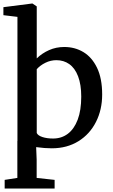

<svg xmlns="http://www.w3.org/2000/svg" viewBox="-20 -840 647 1102"><path d="M80.1 -743.2 -0.5 -752.9V-798.8L164.1 -819.8H166.5L190.9 -803.2V-504.9Q221.7 -534.7 262 -552.5Q302.2 -570.3 348.6 -570.3Q410.2 -570.3 459 -540.8Q507.8 -511.2 536.6 -451.7Q566.4 -390.6 566.4 -297.4Q566.4 -210.4 531 -140.4Q495.6 -70.3 430.7 -29.8Q364.7 11.2 277.3 11.2Q236.3 11.2 187.5 4.4L190.4 75.7V181.2L293.5 192.4V242.2H6.8V192.4L79.6 181.2V-30.8H80.1ZM190.9 -76.7Q197.3 -62 223.4 -53.5Q249.5 -44.9 284.7 -44.9Q333 -44.9 369.1 -72Q405.3 -99.1 425.8 -152.8Q446.3 -206.5 446.3 -285.6Q446.3 -354.5 428.2 -401.9Q410.2 -449.2 377.4 -472.2Q345.7 -494.6 303.7 -494.6Q270.5 -494.6 240.5 -479.7Q210.4 -464.8 190.9 -442.9Z"/></svg>

Font: Merriweather
Style: Regular
Weight: 400
Designer: Eben Sorkin
Foundry: Eben Sorkin
Version: Version 1.584; ttfautohint (v1.8.1)